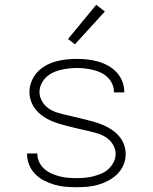

<svg xmlns="http://www.w3.org/2000/svg" viewBox="-20 -774 640 802"><path d="M299 8Q276 8 253 6Q230 4 207.5 -2.5Q185 -9 164.5 -19.5Q144 -30 127.5 -46.5Q111 -63 102 -85Q93 -107 93 -130Q93 -130 93 -131Q93 -132 93 -133H136Q136 -132 136 -131.5Q136 -131 136 -131Q136 -113 144 -96.5Q152 -80 165 -68.5Q178 -57 194.5 -49.5Q211 -42 228.5 -37.5Q246 -33 263.5 -31.5Q281 -30 299 -30Q317 -30 334.5 -31.5Q352 -33 369.5 -37.5Q387 -42 403.5 -49Q420 -56 433 -68Q446 -80 454.5 -96.5Q463 -113 463 -131Q463 -151 452.5 -169Q442 -187 425.5 -198.5Q409 -210 389.5 -216Q370 -222 350.5 -226.5Q331 -231 311 -235.5Q291 -240 271.5 -245Q252 -250 232.5 -255.5Q213 -261 194.5 -269Q176 -277 159.5 -288.5Q143 -300 130 -315.5Q117 -331 110 -350.5Q103 -370 103 -390Q103 -412 111.5 -433.5Q120 -455 135 -471.5Q150 -488 170 -499.5Q190 -511 212 -517Q234 -523 256.5 -525.5Q279 -528 301 -528Q324 -528 346 -525.5Q368 -523 389.5 -517Q411 -511 431 -500Q451 -489 466.5 -472.5Q482 -456 490.5 -435Q499 -414 499 -391Q499 -391 499 -390Q499 -389 499 -388H456Q456 -389 456 -389.5Q456 -390 456 -390Q456 -407 449 -423Q442 -439 429.5 -451Q417 -463 401.5 -470.5Q386 -478 369 -482Q352 -486 335 -488Q318 -490 301 -490Q284 -490 267 -488Q250 -486 233 -482Q216 -478 200.5 -470.5Q185 -463 172.5 -451Q160 -439 152.5 -423Q145 -407 145 -390Q145 -370 155.5 -351.5Q166 -333 182.5 -321.5Q199 -310 218.5 -304Q238 -298 257.5 -293.5Q277 -289 296.5 -284.5Q316 -280 335.5 -275Q355 -270 374.5 -264.5Q394 -259 412.5 -251Q431 -243 448 -231.5Q465 -220 478 -204.5Q491 -189 498 -170Q505 -151 505 -131Q505 -107 496 -85.5Q487 -64 470.5 -47.5Q454 -31 433.5 -20Q413 -9 390.5 -2.5Q368 4 345 6Q322 8 299 8ZM293 -589 264 -611 382 -754 418 -726Z"/></svg>

Font: Zed Sans Extralight Extended
Style: Regular
Weight: 200
Width: 7
Designer: Belleve Invis
Foundry: Belleve Invis
Version: Version 1.0.0; ttfautohint (v1.8.4)